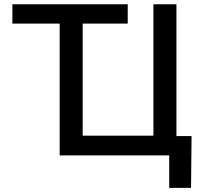

<svg xmlns="http://www.w3.org/2000/svg" viewBox="-20 -748 962 924"><path d="M39.6 -634.3V-727.5H594.7V-634.3ZM829.1 0H267.1V-727.5H377.9V-95.2H718.3V-727.5H829.1ZM794.4 156.2V0H755.9V-93.3H901.9L899.4 156.2Z"/></svg>

Font: Inter 18pt Medium
Style: Regular
Weight: 500
Designer: Rasmus Andersson
Foundry: rsms
Version: Version 4.001;git-66647c0bb